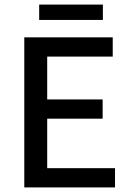

<svg xmlns="http://www.w3.org/2000/svg" viewBox="-20 -818 572 838"><path d="M86 0V-655H472V-571H186V-384H428V-300H186V-84H482V0ZM151 -731V-798H429V-731Z"/></svg>

Font: Source Sans 3 Medium
Style: Regular
Weight: 500
Designer: Paul D. Hunt
Foundry: Adobe
Version: Version 3.052;hotconv 1.1.0;makeotfexe 2.6.0